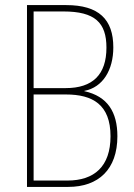

<svg xmlns="http://www.w3.org/2000/svg" viewBox="-20 -734 525 754"><path d="M240 -714H86V0H248C367 0 441 -69 441 -199C441 -293 403 -356 311 -376V-377C384 -391 425 -459 425 -548C425 -658 368 -714 240 -714ZM238 -388H112V-689H229C353 -689 398 -645 398 -547C398 -441 344 -388 238 -388ZM112 -363H239C344 -363 414 -323 414 -199C414 -80 350 -25 245 -25H112Z"/></svg>

Font: Noto Sans Condensed Thin
Style: Regular
Weight: 100
Width: 3
Designer: Monotype Design Team
Foundry: Monotype Imaging Inc.
Version: Version 2.013